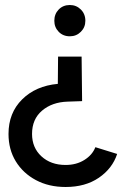

<svg xmlns="http://www.w3.org/2000/svg" viewBox="-20 -533 505 767"><path d="M306 -307 308 -129 250 -127Q188 -125 148 -91Q108 -57 108 2Q108 57 145.5 91.5Q183 126 242 126Q285 126 317 106Q349 86 361 55L448 82Q429 140 375 177Q321 214 242 214Q175 214 123.5 186.5Q72 159 43 111.5Q14 64 14 2Q14 -82 68.5 -136Q123 -190 211 -198L212 -307ZM259 -513Q285 -513 303 -495Q321 -477 321 -450Q321 -424 303 -406Q285 -388 259 -388Q232 -388 214.5 -406Q197 -424 197 -450Q197 -477 214.5 -495Q232 -513 259 -513Z"/></svg>

Font: Figtree Medium
Style: Regular
Weight: 500
Designer: Erik Kennedy
Foundry: Erik Kennedy
Version: Version 2.001; ttfautohint (v1.8.4.7-5d5b);gftools[0.9.27]